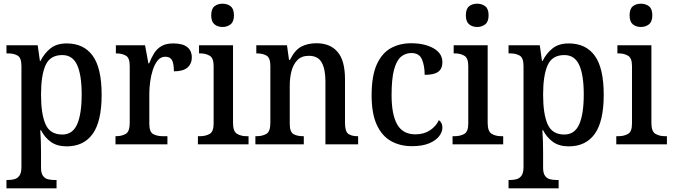

<svg xmlns="http://www.w3.org/2000/svg" viewBox="-20 -781 3643 1039"><path d="M15 238V193H24Q42 193 58.5 188.5Q75 184 85.5 169Q96 154 96 123V-423Q96 -468 75.5 -480Q55 -492 25 -492H15V-536H184L196 -451H199Q220 -493 253.5 -519.5Q287 -546 341 -546Q433 -546 481.5 -479.5Q530 -413 530 -268Q530 -124 481.5 -56.5Q433 11 341 11Q289 11 255.5 -13Q222 -37 202 -76H198Q200 -50 201 -18Q202 14 202 39V127Q202 156 212.5 170.5Q223 185 239.5 189Q256 193 274 193H286V238ZM317 -53Q373 -53 397.5 -108.5Q422 -164 422 -270Q422 -375 397.5 -429Q373 -483 317 -483Q251 -483 226.5 -428Q202 -373 202 -269Q202 -164 226.5 -108.5Q251 -53 317 -53Z M605 0V-44H608Q639 -44 660.5 -56.5Q682 -69 682 -116V-424Q682 -468 661 -480Q640 -492 610 -492H607V-536H765L783 -438H787Q799 -469 814.5 -493.5Q830 -518 854.5 -532Q879 -546 918 -546Q969 -546 993.5 -526Q1018 -506 1018 -470Q1018 -436 994.5 -415.5Q971 -395 921 -395Q921 -436 911 -455Q901 -474 874 -474Q850 -474 833.5 -454Q817 -434 807 -403Q797 -372 792.5 -337.5Q788 -303 788 -274V-111Q788 -67 809 -55.5Q830 -44 860 -44H886V0Z M1184 -635Q1158 -635 1140.5 -649.5Q1123 -664 1123 -698Q1123 -733 1140.5 -747Q1158 -761 1184 -761Q1210 -761 1228 -747Q1246 -733 1246 -698Q1246 -664 1228 -649.5Q1210 -635 1184 -635ZM1051 0V-44H1063Q1092 -44 1114 -56Q1136 -68 1136 -112V-424Q1136 -467 1114.5 -479.5Q1093 -492 1065 -492H1057V-536H1241V-116Q1241 -70 1262.5 -57Q1284 -44 1314 -44H1325V0Z M1362 0V-44H1369Q1400 -44 1421.5 -56.5Q1443 -69 1443 -116V-424Q1443 -468 1422.5 -480Q1402 -492 1371 -492H1367V-536H1533L1544 -457H1549Q1576 -511 1611 -529Q1646 -547 1693 -547Q1766 -547 1806.5 -500.5Q1847 -454 1847 -351V-116Q1847 -69 1865 -56.5Q1883 -44 1914 -44H1918V0H1741V-342Q1741 -406 1721 -442.5Q1701 -479 1651 -479Q1612 -479 1589.5 -456Q1567 -433 1557.5 -396.5Q1548 -360 1548 -318V-111Q1548 -67 1568 -55.5Q1588 -44 1619 -44H1624V0Z M2209 10Q2145 10 2096 -17.5Q2047 -45 2019 -105.5Q1991 -166 1991 -265Q1991 -372 2019.5 -433.5Q2048 -495 2096 -521Q2144 -547 2205 -547Q2277 -547 2325.5 -520Q2374 -493 2374 -444Q2374 -410 2352 -393Q2330 -376 2278 -376Q2278 -425 2263.5 -459.5Q2249 -494 2206 -494Q2174 -494 2150 -474Q2126 -454 2112.5 -404.5Q2099 -355 2099 -266Q2099 -161 2129.5 -107.5Q2160 -54 2228 -54Q2274 -54 2307 -76Q2340 -98 2355 -131Q2374 -117 2374 -90Q2374 -67 2356.5 -44Q2339 -21 2302.5 -5.5Q2266 10 2209 10Z M2562 -635Q2536 -635 2518.5 -649.5Q2501 -664 2501 -698Q2501 -733 2518.5 -747Q2536 -761 2562 -761Q2588 -761 2606 -747Q2624 -733 2624 -698Q2624 -664 2606 -649.5Q2588 -635 2562 -635ZM2429 0V-44H2441Q2470 -44 2492 -56Q2514 -68 2514 -112V-424Q2514 -467 2492.5 -479.5Q2471 -492 2443 -492H2435V-536H2619V-116Q2619 -70 2640.5 -57Q2662 -44 2692 -44H2703V0Z M2732 238V193H2741Q2759 193 2775.5 188.5Q2792 184 2802.5 169Q2813 154 2813 123V-423Q2813 -468 2792.5 -480Q2772 -492 2742 -492H2732V-536H2901L2913 -451H2916Q2937 -493 2970.5 -519.5Q3004 -546 3058 -546Q3150 -546 3198.5 -479.5Q3247 -413 3247 -268Q3247 -124 3198.5 -56.5Q3150 11 3058 11Q3006 11 2972.5 -13Q2939 -37 2919 -76H2915Q2917 -50 2918 -18Q2919 14 2919 39V127Q2919 156 2929.5 170.5Q2940 185 2956.5 189Q2973 193 2991 193H3003V238ZM3034 -53Q3090 -53 3114.5 -108.5Q3139 -164 3139 -270Q3139 -375 3114.5 -429Q3090 -483 3034 -483Q2968 -483 2943.5 -428Q2919 -373 2919 -269Q2919 -164 2943.5 -108.5Q2968 -53 3034 -53Z M3448 -635Q3422 -635 3404.5 -649.5Q3387 -664 3387 -698Q3387 -733 3404.5 -747Q3422 -761 3448 -761Q3474 -761 3492 -747Q3510 -733 3510 -698Q3510 -664 3492 -649.5Q3474 -635 3448 -635ZM3315 0V-44H3327Q3356 -44 3378 -56Q3400 -68 3400 -112V-424Q3400 -467 3378.5 -479.5Q3357 -492 3329 -492H3321V-536H3505V-116Q3505 -70 3526.5 -57Q3548 -44 3578 -44H3589V0Z"/></svg>

Font: Noto Serif Thai SemiCondensed Medium
Style: Regular
Weight: 500
Width: 4
Designer: Monotype Design Team
Foundry: Monotype Imaging Inc.
Version: Version 2.002; ttfautohint (v1.8.4.7-5d5b)